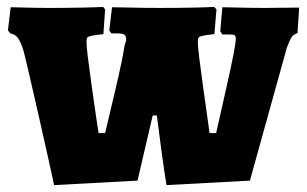

<svg xmlns="http://www.w3.org/2000/svg" viewBox="-20 -527 890 557"><path d="M848 -505 843 -431Q831 -427 825.5 -418.5Q820 -410 812 -388L705 -3L463 10Q450 -71 435 -192H423L379 -3L137 10Q126 -42 92.5 -190Q59 -338 49 -377Q41 -404 32.5 -416Q24 -428 10 -430L3 -439L11 -506Q22 -506 54 -505Q86 -504 122 -504Q179 -504 222 -505Q265 -506 279 -507L285 -500L280 -428Q259 -426 247 -423.5Q235 -421 233 -417.5Q231 -414 231 -403Q231 -384 245.5 -281Q260 -178 266 -141H285Q294 -179 315 -268Q336 -357 341 -393L346 -410Q347 -424 339 -427.5Q331 -431 303 -430L297 -439L305 -506Q320 -506 360.5 -505Q401 -504 444 -504Q502 -504 545 -505Q588 -506 601 -507L608 -500L602 -428Q581 -426 569.5 -423.5Q558 -421 556 -417.5Q554 -414 554 -403Q554 -383 568.5 -280Q583 -177 588 -141H607Q608 -146 636 -269.5Q664 -393 664 -414Q664 -423 660.5 -425Q657 -427 643 -427H625L619 -436L625 -506Q638 -506 674 -505Q710 -504 749 -504Z"/></svg>

Font: Alegreya SC Black
Style: Regular
Weight: 900
Designer: Juan Pablo del Peral
Foundry: Huerta Tipografica
Version: Version 2.007; ttfautohint (v1.6)